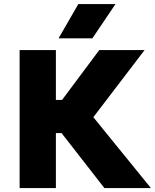

<svg xmlns="http://www.w3.org/2000/svg" viewBox="-20 -954 786 974"><path d="M509.5 0 229.5 -359.5 483.5 -700H713.5L453.5 -359.5L745.5 0ZM79.5 0V-700H263.5V-447H396.5V-279H263.5V0ZM277 -759.5 377.5 -933.5H566L448.5 -759.5Z"/></svg>

Font: Geologica Roman ExtraBold
Style: Regular
Weight: 800
Designer: Sindre Bremnes, Frode Helland
Foundry: Monokrom Skriftforlag AS
Version: Version 1.010;gftools[0.9.28]